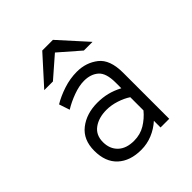

<svg xmlns="http://www.w3.org/2000/svg" viewBox="-201 -869 1018 1018"><g transform="rotate(-45 308.0 -360.0)"><path d="M96 -161Q96 -244 151 -287Q206 -330 288 -330Q327 -330 361.5 -321.5Q396 -313 432 -294V-337Q432 -408 401 -435Q370 -462 320 -462Q283 -462 238 -445.5Q193 -429 158 -407L138 -467Q176 -490 226 -506.5Q276 -523 327 -523Q396 -523 446.5 -483.5Q497 -444 497 -346V0H432V-50Q400 -21 360 -4.5Q320 12 276 12Q193 12 144.5 -32.5Q96 -77 96 -161ZM432 -128V-227Q405 -245 368 -257Q331 -269 295 -269Q237 -269 199 -241.5Q161 -214 161 -161Q161 -110 193 -79.5Q225 -49 283 -49Q330 -49 367 -71.5Q404 -94 432 -128ZM317 -677 201 -576H136L277 -732H357L498 -576H433Z"/></g></svg>

Font: Overpass Mono Light
Style: Regular
Weight: 300
Monospace: yes
Designer: Delve Withrington, Dave Bailey
Foundry: Delve Fonts
Version: Version 1.000;DELV;Overpass